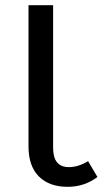

<svg xmlns="http://www.w3.org/2000/svg" viewBox="-20 -709 406 741"><path d="M320 -87 356 -26Q306 12 241 12Q170 12 130 -28Q90 -68 90 -144V-689H185V-138Q185 -64 246 -64Q282 -64 320 -87Z"/></svg>

Font: Fira Sans
Style: Regular
Weight: 400
Designer: Carrois Corporate & Edenspiekermann AG
Foundry: Carrois Corporate GbR & Edenspiekermann AG
Version: Version 4.106;PS 004.106;hotconv 1.0.70;makeotf.lib2.5.58329